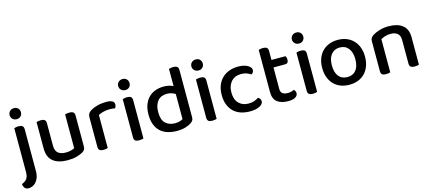

<svg xmlns="http://www.w3.org/2000/svg" viewBox="-60 -1265 4619 2052"><g transform="rotate(-15 2249.5 -239.0)"><path d="M182 35Q182 80 170 110.5Q158 141 140 160Q122 179 101 187Q80 195 62 195Q32 195 18 177.5Q4 160 2 134Q20 126 34 117Q48 108 57.5 95Q67 82 72 64Q77 46 77 20V-465Q84 -467 97 -470Q110 -473 125 -473Q154 -473 168 -462Q182 -451 182 -424ZM65 -612Q65 -638 82.5 -655.5Q100 -673 128 -673Q156 -673 173 -655.5Q190 -638 190 -612Q190 -586 173 -568.5Q156 -551 128 -551Q100 -551 82.5 -568.5Q65 -586 65 -612Z M324 -467Q331 -469 344 -471.5Q357 -474 372 -474Q401 -474 414.5 -463Q428 -452 428 -425V-178Q428 -120 458.5 -95.5Q489 -71 543 -71Q578 -71 602 -78Q626 -85 640 -93V-467Q648 -469 660.5 -471.5Q673 -474 688 -474Q717 -474 731 -463Q745 -452 745 -425V-88Q745 -66 738 -52Q731 -38 710 -25Q684 -10 641.5 2Q599 14 542 14Q439 14 381.5 -31.5Q324 -77 324 -176Z M987 -2Q980 1 967.5 3.5Q955 6 940 6Q911 6 897 -5Q883 -16 883 -42V-370Q883 -395 893 -410.5Q903 -426 925 -440Q954 -458 999 -470Q1044 -482 1098 -482Q1186 -482 1186 -432Q1186 -420 1182 -409.5Q1178 -399 1173 -391Q1163 -393 1148 -395Q1133 -397 1116 -397Q1076 -397 1043 -388.5Q1010 -380 987 -367Z M1382 -2Q1375 1 1362.5 3.5Q1350 6 1334 6Q1305 6 1291 -5Q1277 -16 1277 -42V-465Q1285 -467 1297.5 -470Q1310 -473 1326 -473Q1355 -473 1368.5 -462Q1382 -451 1382 -424ZM1266 -612Q1266 -638 1284 -655.5Q1302 -673 1330 -673Q1358 -673 1375 -655.5Q1392 -638 1392 -612Q1392 -586 1375 -568.5Q1358 -551 1330 -551Q1302 -551 1284 -568.5Q1266 -586 1266 -612Z M1735 -482Q1765 -482 1791.5 -475.5Q1818 -469 1838 -459V-649Q1845 -651 1858 -654Q1871 -657 1886 -657Q1915 -657 1929 -646Q1943 -635 1943 -609V-85Q1943 -64 1934 -50.5Q1925 -37 1906 -25Q1883 -10 1843.5 2Q1804 14 1753 14Q1696 14 1649 -0.5Q1602 -15 1569 -45.5Q1536 -76 1518 -122.5Q1500 -169 1500 -232Q1500 -297 1518.5 -344.5Q1537 -392 1569 -422.5Q1601 -453 1643.5 -467.5Q1686 -482 1735 -482ZM1839 -371Q1822 -382 1799 -390Q1776 -398 1748 -398Q1718 -398 1692.5 -389Q1667 -380 1648 -359.5Q1629 -339 1618 -307.5Q1607 -276 1607 -231Q1607 -147 1646.5 -109Q1686 -71 1752 -71Q1782 -71 1802.5 -77.5Q1823 -84 1839 -93Z M2192 -2Q2185 1 2172.5 3.5Q2160 6 2144 6Q2115 6 2101 -5Q2087 -16 2087 -42V-465Q2095 -467 2107.5 -470Q2120 -473 2136 -473Q2165 -473 2178.5 -462Q2192 -451 2192 -424ZM2076 -612Q2076 -638 2094 -655.5Q2112 -673 2140 -673Q2168 -673 2185 -655.5Q2202 -638 2202 -612Q2202 -586 2185 -568.5Q2168 -551 2140 -551Q2112 -551 2094 -568.5Q2076 -586 2076 -612Z M2565 -397Q2533 -397 2506 -386.5Q2479 -376 2459.5 -355Q2440 -334 2428.5 -303.5Q2417 -273 2417 -233Q2417 -154 2458 -112.5Q2499 -71 2565 -71Q2603 -71 2630 -81Q2657 -91 2677 -105Q2690 -97 2698 -86Q2706 -75 2706 -59Q2706 -28 2665.5 -7Q2625 14 2559 14Q2504 14 2458.5 -1Q2413 -16 2380 -47Q2347 -78 2328.5 -124.5Q2310 -171 2310 -233Q2310 -295 2329.5 -342Q2349 -389 2382.5 -420Q2416 -451 2461 -466.5Q2506 -482 2556 -482Q2589 -482 2615.5 -476Q2642 -470 2661 -459.5Q2680 -449 2690.5 -435.5Q2701 -422 2701 -407Q2701 -393 2693.5 -381.5Q2686 -370 2675 -364Q2654 -377 2628.5 -387Q2603 -397 2565 -397Z M2921 -137Q2921 -101 2942 -86Q2963 -71 3001 -71Q3018 -71 3037 -76Q3056 -81 3070 -88Q3077 -80 3082.5 -70Q3088 -60 3088 -46Q3088 -20 3061.5 -3Q3035 14 2981 14Q2906 14 2861.5 -19.5Q2817 -53 2817 -130V-597Q2824 -599 2837 -602Q2850 -605 2865 -605Q2894 -605 2907.5 -594Q2921 -583 2921 -557V-458H3076Q3080 -452 3083.5 -441Q3087 -430 3087 -418Q3087 -375 3050 -375H2921V-137Z M3304 -2Q3297 1 3284.5 3.5Q3272 6 3256 6Q3227 6 3213 -5Q3199 -16 3199 -42V-465Q3207 -467 3219.5 -470Q3232 -473 3248 -473Q3277 -473 3290.5 -462Q3304 -451 3304 -424ZM3188 -612Q3188 -638 3206 -655.5Q3224 -673 3252 -673Q3280 -673 3297 -655.5Q3314 -638 3314 -612Q3314 -586 3297 -568.5Q3280 -551 3252 -551Q3224 -551 3206 -568.5Q3188 -586 3188 -612Z M3896 -234Q3896 -177 3879 -131Q3862 -85 3831.5 -53Q3801 -21 3757 -3.5Q3713 14 3659 14Q3605 14 3561 -3.5Q3517 -21 3486.5 -53Q3456 -85 3439 -131Q3422 -177 3422 -234Q3422 -291 3439 -337Q3456 -383 3487 -415Q3518 -447 3562 -464.5Q3606 -482 3659 -482Q3712 -482 3756 -464.5Q3800 -447 3831 -414.5Q3862 -382 3879 -336.5Q3896 -291 3896 -234ZM3659 -398Q3599 -398 3564 -355Q3529 -312 3529 -234Q3529 -156 3563 -113.5Q3597 -71 3659 -71Q3721 -71 3755 -113.5Q3789 -156 3789 -234Q3789 -311 3754.5 -354.5Q3720 -398 3659 -398Z M4325 -303Q4325 -352 4297.5 -375Q4270 -398 4223 -398Q4188 -398 4160.5 -389Q4133 -380 4113 -369V-2Q4106 1 4093.5 3.5Q4081 6 4066 6Q4037 6 4023 -5Q4009 -16 4009 -42V-372Q4009 -395 4018 -409Q4027 -423 4048 -437Q4076 -454 4121 -468Q4166 -482 4223 -482Q4320 -482 4375 -438.5Q4430 -395 4430 -307V-2Q4423 1 4410 3.5Q4397 6 4382 6Q4353 6 4339 -5Q4325 -16 4325 -42V-303Z"/></g></svg>

Font: Baloo Tammudu 2 Medium
Style: Regular
Weight: 500
Designer: Maithili Shingre, Omkar Shende and Ek Type
Foundry: Ek Type
Version: Version 1.640;hotconv 1.0.111;makeotfexe 2.5.65597; ttfautoh